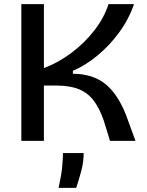

<svg xmlns="http://www.w3.org/2000/svg" viewBox="-20 -680 708 927"><path d="M83 0V-660H192V-351Q263 -378 326.5 -426Q390 -474 436.5 -534.5Q483 -595 504 -660H627Q602 -587 555 -523Q508 -459 449.5 -411Q391 -363 332 -338V-324Q428 -323 488 -275Q548 -227 588 -126L634 0H511L481 -98Q461 -156 433 -193.5Q405 -231 361.5 -249Q318 -267 251 -267H192V0ZM263 227Q277 163 280.5 122.5Q284 82 284 59H384Q384 102 372.5 145Q361 188 348 227Z"/></svg>

Font: Bricolage Grotesque 12pt Medium
Style: Regular
Weight: 500
Designer: Mathieu Triay
Foundry: Atelier Triay
Version: Version 1.001; ttfautohint (v1.8.4.7-5d5b);gftools[0.9.33.de